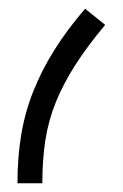

<svg xmlns="http://www.w3.org/2000/svg" viewBox="-20 -420 282 440"><path d="M20 0Q20 -59 28.5 -110.5Q37 -162 56 -210Q75 -258 104 -304.5Q133 -351 175 -400L221 -363Q180 -314 152.5 -271Q125 -228 108 -186Q91 -144 84 -99Q77 -54 77 0Z"/></svg>

Font: IBM Plex Sans Arabic Light
Style: Regular
Weight: 300
Designer: Mike Abbink, Paul van der Laan, Pieter van Rosmalen, Wael Morcos, Khajak Apelian
Foundry: Bold Monday
Version: Version 1.2